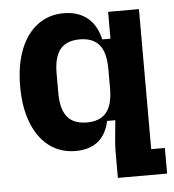

<svg xmlns="http://www.w3.org/2000/svg" viewBox="-50 -590 697 769"><g transform="rotate(-5 298.5 -206.0)"><path d="M403 -99H370Q346 10 234 10Q174 10 129 -23.5Q84 -57 59.5 -119.5Q35 -182 35 -267Q35 -352 59.5 -414.5Q84 -477 129 -510.5Q174 -544 234 -544Q291 -544 328.5 -514Q366 -484 379 -426H412V-534H536V29H591V132H393V25Q393 -9 403 -99ZM289 -100Q342 -100 367.5 -131Q393 -162 393 -228V-306Q393 -372 367.5 -403Q342 -434 289 -434Q236 -434 210.5 -403Q185 -372 185 -306V-228Q185 -162 210.5 -131Q236 -100 289 -100Z"/></g></svg>

Font: Mozilla Headline BETA
Style: Bold
Weight: 700
Designer: Studio DRAMA
Foundry: Studio DRAMA
Version: Version 0.100